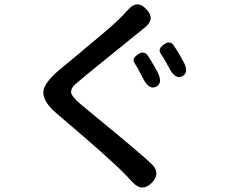

<svg xmlns="http://www.w3.org/2000/svg" viewBox="-20 -810 1040 882"><path d="M676 31Q633 73 591 29L555 -9Q484 -82 247 -283Q176 -342 179 -388Q182 -430 255 -491L324 -548Q493 -688 523 -718Q544 -738 563 -760L569 -766Q610 -813 652 -768Q695 -724 647 -685L372 -462Q349 -443 327 -424Q306 -406 306.5 -387Q307 -368 352 -330L410 -282Q638 -95 678 -55Q720 -13 676 31ZM698 -412Q665 -395 638 -448Q610 -503 597.5 -521.5Q585 -540 613 -560Q642 -579 658 -556Q674 -533 702 -482Q730 -429 698 -412ZM818 -460Q786 -443 758 -496Q735 -540 719 -562.5Q703 -585 732 -605Q760 -626 777 -602.5Q794 -579 821 -530Q850 -477 818 -460Z"/></svg>

Font: Resource Han Rounded TW Medium
Style: Regular
Weight: 500
Designer: Cyano Hao (round all glyphs); Ryoko NISHIZUKA 西塚涼子 (kana, bopomofo & ideographs); Paul D. Hunt (Latin, Greek & Cyrillic)
Foundry: Cyano Hao
Version: 0.990